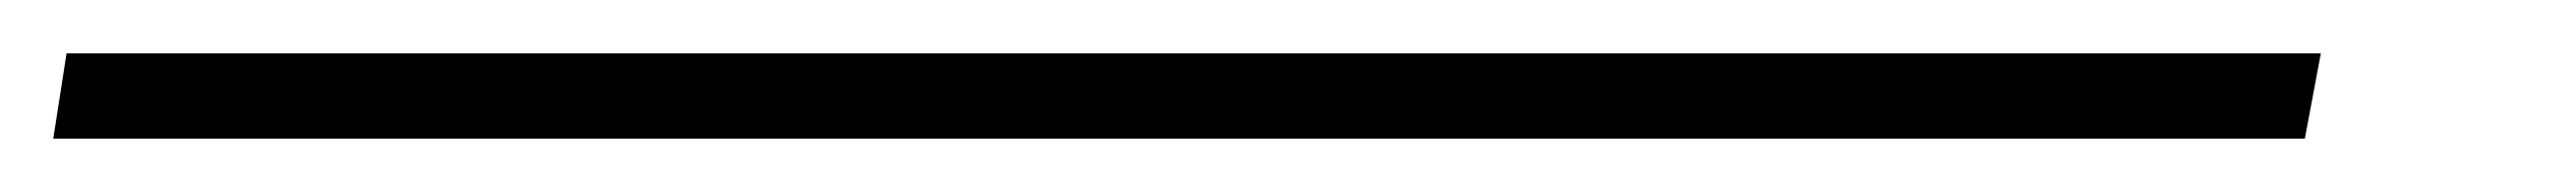

<svg xmlns="http://www.w3.org/2000/svg" viewBox="-70 91 968 72"><path d="M-50 143 -45 111H802L796 143Z"/></svg>

Font: Georama Extended ExtraLight
Style: Italic
Weight: 200
Width: 7
Italic angle: -9°
Designer: Jean-Baptiste Levee
Foundry: Production Type
Version: Version 1.000